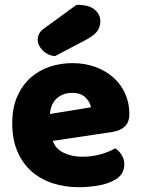

<svg xmlns="http://www.w3.org/2000/svg" viewBox="-20 -764 590 800"><path d="M309 16Q250 16 199.5 -0.5Q149 -17 111.5 -50Q74 -83 52.5 -133Q31 -183 31 -250Q31 -316 52.5 -363.5Q74 -411 109 -441.5Q144 -472 189 -486.5Q234 -501 281 -501Q334 -501 377.5 -485Q421 -469 452.5 -441Q484 -413 501.5 -374Q519 -335 519 -289Q519 -255 500 -237Q481 -219 447 -214L200 -177Q211 -144 245 -127.5Q279 -111 323 -111Q364 -111 400.5 -121.5Q437 -132 460 -146Q476 -136 487 -118Q498 -100 498 -80Q498 -35 456 -13Q424 4 384 10Q344 16 309 16ZM281 -377Q257 -377 239.5 -369Q222 -361 211 -348.5Q200 -336 194.5 -320.5Q189 -305 188 -289L359 -317Q356 -337 337 -357Q318 -377 281 -377ZM299 -744Q351 -744 374.5 -724Q398 -704 398 -676Q398 -650 384 -632.5Q370 -615 338 -598L209 -530Q179 -533 158 -554Q137 -575 137 -599Q137 -611 143 -623Q149 -635 163 -645Z"/></svg>

Font: Baloo Tamma
Style: Regular
Weight: 400
Designer: Divya Kowshik and Ek Type
Foundry: Ek Type
Version: Version 1.443;PS 1.000;hotconv 16.6.51;makeotf.lib2.5.65220;